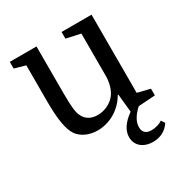

<svg xmlns="http://www.w3.org/2000/svg" viewBox="-172 -675 978 1021"><g transform="rotate(-30 316.5 -165.0)"><path d="M29 -540V-499L96 -480V-259C96 -146 108 -81 133 -44C157 -11 201 10 252 10C328 10 399 -32 438 -100H442L453 10H454C403 46 378 84 378 125C378 176 418 210 478 210C523 210 560 190 583 154L568 132C552 145 524 152 500 152C468 152 450 136 450 105C450 78 463 51 488 24C493 18 499 12 506 7L608 0V-41L531 -60V-540H347V-499L434 -480V-213C431 -161 416 -123 389 -98C364 -75 329 -61 293 -61C254 -61 224 -78 209 -110C197 -134 193 -172 193 -257V-540Z"/></g></svg>

Font: Domine
Style: Regular
Weight: 400
Designer: Pablo Impallari, Rodrigo Fuenzalida, Brenda Gallo
Foundry: Pablo Impallari, Rodrigo Fuenzalida, Brenda Gallo
Version: Version 2.000